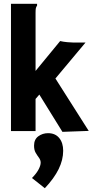

<svg xmlns="http://www.w3.org/2000/svg" viewBox="-20 -693 490 1015"><path d="M188 -193 168 -170V0H38V-673H176V-663Q171 -657 169.5 -649.5Q168 -642 168 -626V-318L298 -476Q314 -472 336 -470Q358 -468 370 -468H432L273 -278L449 -1L310 4ZM217 302 149 248Q172 225 183.5 203.5Q195 182 195 167Q195 153 186 141Q177 129 168.5 114.5Q160 100 160 77Q160 44 182.5 27.5Q205 11 234 11Q272 11 293 36.5Q314 62 314 104Q314 152 290 201Q266 250 217 302Z"/></svg>

Font: Inconsolata SemiCondensed Black
Style: Regular
Weight: 900
Width: 4
Monospace: yes
Designer: Raph Levien, Cyreal, Brenton Simpson
Foundry: Raph Levien, Cyreal, Google
Version: Version 3.001; ttfautohint (v1.8.2.53-6de2)